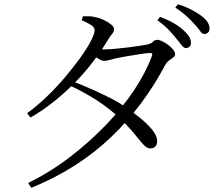

<svg xmlns="http://www.w3.org/2000/svg" viewBox="-20 -835 1040 921"><path d="M872 -604Q862 -604 851.5 -618Q841 -632 825 -651Q810 -670 789 -692Q768 -714 735 -738L748 -754Q786 -740 814 -723.5Q842 -707 860 -690Q879 -673 887.5 -659Q896 -645 896 -629Q896 -618 889.5 -611.5Q883 -605 872 -604ZM115 43Q222 -10 316.5 -82.5Q411 -155 489.5 -237Q568 -319 624 -403.5Q680 -488 708 -565Q716 -582 698 -581Q681 -580 649 -575Q617 -570 584.5 -564.5Q552 -559 535 -555Q519 -551 504.5 -547Q490 -543 479 -543Q468 -543 451 -554Q434 -565 417 -579L432 -603Q448 -600 459 -599Q470 -598 479 -598Q497 -598 527 -600.5Q557 -603 589.5 -607Q622 -611 648 -615Q674 -619 684 -621Q705 -625 713.5 -634.5Q722 -644 735 -644Q744 -644 758.5 -637Q773 -630 787 -619.5Q801 -609 810.5 -597Q820 -585 820 -575Q820 -566 810.5 -559Q801 -552 790.5 -544.5Q780 -537 773 -524Q721 -426 656.5 -339.5Q592 -253 513.5 -178Q435 -103 340 -42Q245 19 130 66ZM701 -123Q689 -123 677.5 -132.5Q666 -142 651 -161Q636 -180 612.5 -207.5Q589 -235 552 -270Q502 -317 442.5 -355Q383 -393 315 -425L328 -445Q373 -428 419 -407.5Q465 -387 507.5 -365.5Q550 -344 583 -321Q621 -295 655.5 -266.5Q690 -238 712 -210Q734 -182 734 -159Q734 -142 725.5 -132.5Q717 -123 701 -123ZM110 -292Q156 -325 202.5 -369.5Q249 -414 290.5 -463Q332 -512 364.5 -557Q397 -602 415.5 -637.5Q434 -673 434 -690Q434 -704 416 -715.5Q398 -727 372 -738L378 -757Q391 -757 406 -757Q421 -757 437 -753Q458 -749 478.5 -739Q499 -729 513 -717.5Q527 -706 527 -696Q527 -683 518.5 -673.5Q510 -664 498 -644Q466 -591 425.5 -538Q385 -485 336.5 -436Q288 -387 235 -345Q182 -303 126 -271ZM962 -672Q949 -672 939.5 -686.5Q930 -701 913 -719Q896 -738 876 -756.5Q856 -775 821 -799L834 -815Q873 -802 900 -787.5Q927 -773 946 -759Q966 -744 975.5 -729Q985 -714 985 -698Q985 -686 978.5 -679.5Q972 -673 962 -672Z"/></svg>

Font: Noto Serif KR
Style: Regular
Weight: 400
Designer: Ryoko NISHIZUKA  (kana & ideographs); Frank Grießhammer (Latin, Greek & Cyrillic); Wenlong ZHANG  (bopomofo); Sandoll Co
Foundry: Adobe
Version: Version 2.003-H1;hotconv 1.1.1;makeotfexe 2.6.0